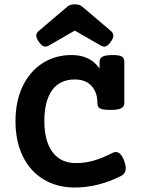

<svg xmlns="http://www.w3.org/2000/svg" viewBox="-20 -840 640 871"><path d="M354 -809.1 483.4 -699.2Q494.1 -689.9 494.1 -678.7Q494.1 -666.5 481.9 -649.4Q467.3 -628.4 452.6 -628.4Q444.8 -628.4 436.5 -633.8L319.3 -701.2L202.1 -633.8Q193.8 -628.4 186 -628.4Q171.4 -628.4 156.7 -649.4Q144.5 -666.5 144.5 -678.7Q144.5 -689.9 155.3 -699.2L284.7 -809.1Q291.5 -814.9 299.1 -817.6Q306.6 -820.3 319.3 -820.3Q332 -820.3 339.6 -817.6Q347.2 -814.9 354 -809.1ZM543.9 -559.6V-372.1Q543.9 -355.5 529.1 -348.4Q514.2 -341.3 479.5 -341.3Q456.5 -341.3 444.1 -344.5Q431.6 -347.7 426.8 -354Q421.9 -360.4 421.9 -372.1Q421.9 -420.9 395.3 -450.2Q368.7 -479.5 319.3 -479.5Q251.5 -479.5 216.3 -430.7Q181.2 -381.8 181.2 -290Q181.2 -199.2 218.5 -149.7Q255.9 -100.1 324.2 -100.1Q366.7 -100.1 405.8 -111.6Q444.8 -123 490.7 -146.5Q498.5 -150.4 505.4 -150.4Q528.3 -150.4 543.5 -109.9Q550.3 -91.3 550.3 -76.7Q550.3 -51.8 527.8 -41Q423.3 10.7 319.3 10.7Q239.3 10.7 178.2 -25.9Q117.2 -62.5 83.7 -130.6Q50.3 -198.7 50.3 -290Q50.3 -380.9 83 -449Q115.7 -517.1 173.6 -553.7Q231.4 -590.3 304.7 -590.3Q390.1 -590.3 431.6 -528.8V-559.6Q431.6 -576.2 445.8 -583.3Q460 -590.3 491.2 -590.3Q521.5 -590.3 532.7 -583.5Q543.9 -576.7 543.9 -559.6Z"/></svg>

Font: Courier Prime
Style: Bold
Weight: 700
Designer: Alan Dague-Greene, Quote-Unquote Apps
Foundry: Quote-Unquote Apps
Version: Version 3.018